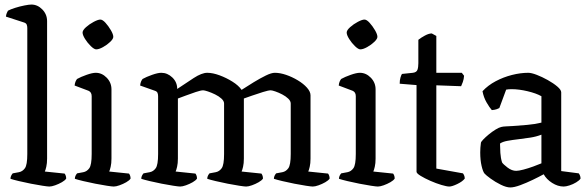

<svg xmlns="http://www.w3.org/2000/svg" viewBox="-20 -820 2583 844"><path d="M197 0Q190 0 167 -3.5Q144 -7 116 -12.5Q88 -18 63 -24Q38 -30 26 -34Q26 -42 29.5 -48.5Q33 -55 36 -58L63 -63Q79 -66 89.5 -80.5Q100 -95 100 -143V-697Q100 -705 97.5 -711.5Q95 -718 86 -721L6 -747Q7 -756 10 -763Q13 -770 15 -773Q26 -779 46.5 -785.5Q67 -792 87.5 -796Q108 -800 118 -800Q145 -800 166 -778.5Q187 -757 187 -727V-123Q187 -102 183.5 -87Q180 -72 177 -66L264 -57Q266 -55 268.5 -49Q271 -43 271 -35Q266 -27 252 -19Q238 -11 222.5 -5.5Q207 0 197 0Z M480 0Q473 0 450 -3.5Q427 -7 399 -12.5Q371 -18 346 -24Q321 -30 309 -34Q309 -42 312.5 -48.5Q316 -55 319 -58L346 -63Q362 -66 372.5 -80.5Q383 -95 383 -143V-397Q383 -415 369 -421L308 -444Q309 -455 312.5 -462.5Q316 -470 319 -473Q335 -482 360.5 -491Q386 -500 401 -500Q428 -500 449 -478.5Q470 -457 470 -427V-123Q470 -102 466.5 -87Q463 -72 460 -66L547 -57Q549 -55 551.5 -49Q554 -43 554 -35Q549 -27 535 -19Q521 -11 505.5 -5.5Q490 0 480 0ZM403 -603Q394 -603 379.5 -617Q365 -631 354 -648.5Q343 -666 343 -677Q343 -687 358 -700.5Q373 -714 392 -724Q411 -734 421 -734Q431 -734 444 -719.5Q457 -705 467.5 -687Q478 -669 478 -658Q478 -649 464.5 -636Q451 -623 433 -613Q415 -603 403 -603Z M772 0Q765 0 742 -3.5Q719 -7 691 -12.5Q663 -18 638 -24Q613 -30 601 -34Q601 -42 604.5 -48.5Q608 -55 611 -58L638 -63Q654 -66 664.5 -80.5Q675 -95 675 -143V-397Q675 -405 672.5 -411.5Q670 -418 661 -421L596 -444Q597 -455 600.5 -462.5Q604 -470 607 -473Q623 -482 648.5 -491Q674 -500 689 -500Q716 -500 737.5 -479.5Q759 -459 759 -429Q796 -454 831.5 -477Q867 -500 891 -500Q915 -500 945 -489Q975 -478 1002 -461Q1029 -444 1042 -425Q1068 -442 1096 -459Q1124 -476 1148.5 -488Q1173 -500 1188 -500Q1211 -500 1237.5 -491Q1264 -482 1289 -467Q1314 -452 1329.5 -434.5Q1345 -417 1345 -401V-123Q1345 -102 1341.5 -87Q1338 -72 1335 -66L1422 -57Q1424 -55 1426.5 -49Q1429 -43 1429 -35Q1424 -27 1410 -19Q1396 -11 1380.5 -5.5Q1365 0 1355 0Q1348 0 1325 -3.5Q1302 -7 1274 -12.5Q1246 -18 1221 -24Q1196 -30 1184 -34Q1184 -42 1187.5 -48.5Q1191 -55 1194 -58L1221 -63Q1237 -66 1247.5 -80.5Q1258 -95 1258 -143V-365Q1258 -376 1247 -386.5Q1236 -397 1220.5 -405Q1205 -413 1190.5 -418Q1176 -423 1170 -423Q1160 -423 1136 -415.5Q1112 -408 1087.5 -399.5Q1063 -391 1052 -387V-123Q1052 -102 1048.5 -87Q1045 -72 1042 -66L1129 -57Q1131 -55 1133.5 -49Q1136 -43 1136 -35Q1131 -27 1117 -19Q1103 -11 1087.5 -5.5Q1072 0 1062 0Q1055 0 1032 -3.5Q1009 -7 981 -12.5Q953 -18 928 -24Q903 -30 891 -34Q891 -42 894.5 -48.5Q898 -55 901 -58L928 -63Q944 -66 954.5 -80.5Q965 -95 965 -143V-365Q965 -376 953.5 -386.5Q942 -397 925.5 -405Q909 -413 894 -418Q879 -423 873 -423Q863 -423 840.5 -415.5Q818 -408 795.5 -399.5Q773 -391 762 -387V-123Q762 -102 758.5 -87Q755 -72 752 -66L839 -57Q841 -55 843.5 -49Q846 -43 846 -35Q841 -27 827 -19Q813 -11 797.5 -5.5Q782 0 772 0Z M1641 0Q1634 0 1611 -3.5Q1588 -7 1560 -12.5Q1532 -18 1507 -24Q1482 -30 1470 -34Q1470 -42 1473.5 -48.5Q1477 -55 1480 -58L1507 -63Q1523 -66 1533.5 -80.5Q1544 -95 1544 -143V-397Q1544 -415 1530 -421L1469 -444Q1470 -455 1473.5 -462.5Q1477 -470 1480 -473Q1496 -482 1521.5 -491Q1547 -500 1562 -500Q1589 -500 1610 -478.5Q1631 -457 1631 -427V-123Q1631 -102 1627.5 -87Q1624 -72 1621 -66L1708 -57Q1710 -55 1712.5 -49Q1715 -43 1715 -35Q1710 -27 1696 -19Q1682 -11 1666.5 -5.5Q1651 0 1641 0ZM1564 -603Q1555 -603 1540.5 -617Q1526 -631 1515 -648.5Q1504 -666 1504 -677Q1504 -687 1519 -700.5Q1534 -714 1553 -724Q1572 -734 1582 -734Q1592 -734 1605 -719.5Q1618 -705 1628.5 -687Q1639 -669 1639 -658Q1639 -649 1625.5 -636Q1612 -623 1594 -613Q1576 -603 1564 -603Z M1955 0Q1944 0 1920.5 -7Q1897 -14 1872 -25Q1847 -36 1829 -47Q1811 -58 1811 -65V-446L1737 -452Q1737 -468 1740.5 -479.5Q1744 -491 1747 -495L1795 -500Q1811 -502 1815 -513Q1819 -524 1819 -542V-645Q1830 -654 1847.5 -663.5Q1865 -673 1878 -673L1898 -662V-500H2010L2020 -487Q2019 -472 2014.5 -459.5Q2010 -447 2007 -441L1898 -445V-79L2015 -58Q2017 -56 2020 -49.5Q2023 -43 2023 -35Q2013 -22 1990 -11Q1967 0 1955 0Z M2223 4Q2206 4 2181.5 -8Q2157 -20 2136.5 -35Q2116 -50 2110 -57Q2103 -65 2097 -90.5Q2091 -116 2091 -150Q2091 -171 2094 -192Q2094 -196 2104 -206.5Q2114 -217 2128.5 -229Q2143 -241 2158.5 -250.5Q2174 -260 2184 -262Q2192 -264 2205 -264.5Q2218 -265 2234 -266Q2263 -268 2297.5 -271Q2332 -274 2360 -281V-397Q2337 -410 2299 -419Q2261 -428 2229 -428Q2222 -428 2216 -427.5Q2210 -427 2205 -426L2175 -345Q2172 -343 2163.5 -340Q2155 -337 2142 -336Q2132 -347 2119 -369.5Q2106 -392 2101 -419Q2125 -445 2159 -463Q2193 -481 2230.5 -490.5Q2268 -500 2302 -500Q2316 -500 2339.5 -491Q2363 -482 2388 -468Q2413 -454 2430 -439.5Q2447 -425 2447 -414V-68L2524 -58Q2526 -56 2529 -49.5Q2532 -43 2532 -35Q2527 -27 2513 -18.5Q2499 -10 2483.5 -5Q2468 0 2458 0Q2432 0 2407 -16Q2382 -32 2370 -54Q2350 -43 2322 -29.5Q2294 -16 2267 -6Q2240 4 2223 4ZM2249 -69Q2260 -69 2281 -74.5Q2302 -80 2324 -88Q2346 -96 2360 -102V-228Q2337 -219 2310.5 -215Q2284 -211 2259 -208Q2233 -205 2211 -201Q2189 -197 2178 -189Q2178 -171 2179.5 -148Q2181 -125 2187 -106Q2192 -98 2211 -83.5Q2230 -69 2249 -69Z"/></svg>

Font: Texturina 72pt Medium
Style: Regular
Weight: 500
Designer: Guillermo Torres Carreño
Foundry: Omnibus-Type
Version: Version 1.002; ttfautohint (v1.8.3)